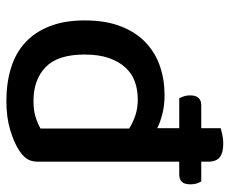

<svg xmlns="http://www.w3.org/2000/svg" viewBox="-79 -627 720 602"><g transform="rotate(90 281.0 -326.0)"><path d="M487 -528V-85Q487 -64 478 -50.5Q469 -37 450 -25Q427 -10 387.5 2Q348 14 297 14Q240 14 193 -0.5Q146 -15 113 -45.5Q80 -76 62 -122.5Q44 -169 44 -232Q44 -297 62.5 -344.5Q81 -392 113 -422.5Q145 -453 187.5 -467.5Q230 -482 279 -482Q309 -482 335.5 -475.5Q362 -469 382 -459V-528H288Q285 -534 282 -542.5Q279 -551 279 -562Q279 -597 310 -597H382V-658Q389 -660 402 -663Q415 -666 430 -666Q459 -666 473 -655Q487 -644 487 -618V-597H549Q552 -592 555 -583.5Q558 -575 558 -564Q558 -544 550 -536Q542 -528 527 -528ZM383 -371Q366 -382 343 -390Q320 -398 292 -398Q262 -398 236.5 -389Q211 -380 192 -359.5Q173 -339 162 -307.5Q151 -276 151 -231Q151 -147 190.5 -109Q230 -71 296 -71Q326 -71 346.5 -77.5Q367 -84 383 -93Z"/></g></svg>

Font: Baloo Da 2 Medium
Style: Regular
Weight: 500
Designer: Noopur Datye, Sulekha Rajkumar and Ek Type
Foundry: Ek Type
Version: Version 1.640;hotconv 1.0.111;makeotfexe 2.5.65597; ttfautoh